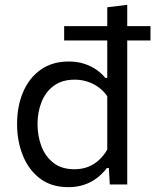

<svg xmlns="http://www.w3.org/2000/svg" viewBox="-20 -762 642 793"><path d="M245 -595V-654Q288 -654 327.8 -654Q367.5 -654 401.5 -654H445Q479.5 -654 519 -654Q558.5 -654 601.5 -654V-595Q558.5 -595 519 -595Q479.5 -595 445 -595H401.5Q367.5 -595 327.8 -595Q288 -595 245 -595ZM262.5 11Q191.5 11 144.5 -25.2Q97.5 -61.5 74 -120.8Q50.5 -180 50.5 -249.5Q50.5 -323.5 75.5 -382Q100.5 -440.5 148.2 -474.2Q196 -508 264 -508Q298.5 -508 327.2 -498.8Q356 -489.5 378 -474.2Q400 -459 414.5 -440.5H423V-493.5Q423 -556.5 423 -615.8Q423 -675 423 -732L505.5 -742Q505.5 -681.5 505.5 -620.8Q505.5 -560 505.5 -493.5V-219Q505.5 -157.5 505.5 -106.5Q505.5 -55.5 505.5 0H433.5L429.5 -68H421.5Q402 -42.5 378 -25Q354 -7.5 325.2 1.8Q296.5 11 262.5 11ZM287.5 -63Q318.5 -63 343.5 -72.8Q368.5 -82.5 388.2 -100.5Q408 -118.5 423 -144V-364.5Q407.5 -387 386.2 -402.2Q365 -417.5 340 -425.2Q315 -433 289 -433Q236.5 -433 202.5 -408Q168.5 -383 151.8 -341.2Q135 -299.5 135 -249Q135 -200.5 151 -158.2Q167 -116 200.5 -89.5Q234 -63 287.5 -63Z"/></svg>

Font: Commissioner Thin
Style: Regular
Weight: 400
Version: Version 1.000